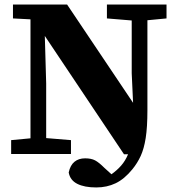

<svg xmlns="http://www.w3.org/2000/svg" viewBox="-20 -677 780 844"><path d="M29 0V-61L114 -69V-592L37 -596V-657H275L565 -225L559 -355V-587L450 -596V-657H712V-596L628 -588V-193Q628 -118 620.5 -70.5Q613 -23 598.5 8.5Q584 40 562 67Q527 110 488.5 128.5Q450 147 403 147Q351 147 319.5 131Q288 115 282 81Q289 49 307.5 34Q326 19 354 19Q381 19 398 28Q415 37 439 61L470 89Q494 72 512.5 51Q531 30 543 1H525L177 -519L183 -310V-70L292 -61V0Z"/></svg>

Font: Source Serif 4 SmText
Style: Bold
Weight: 700
Designer: Frank Grießhammer
Foundry: Adobe
Version: Version 4.005;hotconv 1.1.0;makeotfexe 2.6.0